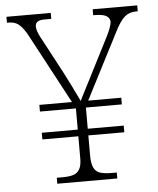

<svg xmlns="http://www.w3.org/2000/svg" viewBox="-52 -759 662 803"><g transform="rotate(-5 279.5 -357.0)"><path d="M156 0V-25H179Q206 -25 224 -30Q242 -35 251.5 -51Q261 -67 261 -96V-190H110V-218H261V-307H110V-335H247L85 -638Q67 -667 51.5 -678Q36 -689 14 -689H5V-714H191V-689H162Q142 -689 133 -682.5Q124 -676 124 -663Q124 -653 128 -641.5Q132 -630 139 -617L220 -465Q236 -434 253 -400Q270 -366 284 -336Q288 -346 296.5 -362Q305 -378 315.5 -399Q326 -420 337 -441L412 -588Q423 -609 430 -627Q437 -645 437 -657Q436 -672 421.5 -680.5Q407 -689 371 -689H367V-714H554V-689H546Q518 -689 498.5 -672Q479 -655 458 -613L315 -335H454V-307H303V-218H454V-190H303V-105Q303 -71 312 -53.5Q321 -36 339.5 -30.5Q358 -25 386 -25H408V0Z"/></g></svg>

Font: Noto Serif Thai ExtraLight
Style: Regular
Weight: 250
Version: Version 2.001